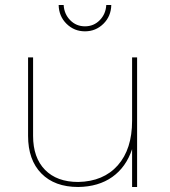

<svg xmlns="http://www.w3.org/2000/svg" viewBox="-20 -746 677 766"><path d="M527 -517V0H507V-151Q483 -79 428 -40Q373 -1 292 0Q198 0 145 -54Q92 -108 92 -204V-517H112V-204Q112 -117 159.5 -68.5Q207 -20 292 -20Q393 -22 450 -86.5Q507 -151 507 -264V-517ZM319 -641Q354 -641 378 -665.5Q402 -690 404 -726H424Q423 -681 392.5 -651Q362 -621 319 -621Q276 -621 245.5 -651Q215 -681 214 -726H234Q236 -690 260 -665.5Q284 -641 319 -641Z"/></svg>

Font: Gontserrat Thin
Style: Regular
Weight: 250
Designer: Julieta Ulanovsky
Foundry: Julieta Ulanovsky
Version: Version 6.001